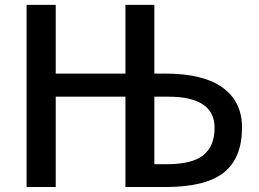

<svg xmlns="http://www.w3.org/2000/svg" viewBox="-20 -751 1040 772"><path d="M600.6 -90.8H652.3Q752 -90.8 797.4 -127Q842.8 -163.1 842.8 -237.3Q842.8 -362.3 655.3 -362.3H600.6ZM484.4 -362.3H204.1V1H86.9V-731.4H204.1V-455.1H484.4V-731.4H600.6V-455.1H644.5Q796.9 -455.1 875 -398.9Q953.1 -342.8 953.1 -238.3Q953.1 -115.2 879.9 -57.1Q806.6 1 644.5 1H596.7H484.4Z"/></svg>

Font: Gen Shin Gothic Medium
Style: Regular
Weight: 500
Designer: [Source Han Sans]
Ryoko NISHIZUKA  (kana & ideographs); Paul D. Hunt (Latin, Greek & Cyrillic); Wenlong ZHANG  (bopomofo
Version: Version 1.002.20150607